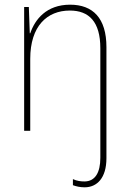

<svg xmlns="http://www.w3.org/2000/svg" viewBox="-20 -558 553 819"><path d="M341 241C394 241 434 201 434 117V-357C434 -481 376 -538 279 -538C178 -538 129 -475 109 -416H107L103 -528H83V0H109V-307C109 -447 181 -513 278 -513C359 -513 408 -466 408 -352V115C408 178 386 216 340 216C325 216 308 214 291 206V232C305 237 321 241 341 241Z"/></svg>

Font: Noto Sans Thai Looped SemiCondensed Thin
Style: Regular
Weight: 100
Width: 4
Designer: Sasikarn Vongin, Ben Mitchell
Foundry: The Fontpad Ltd
Version: Version 1.001